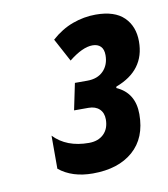

<svg xmlns="http://www.w3.org/2000/svg" viewBox="-59 -905 481 549"><g transform="rotate(-10 181.5 -631.0)"><path d="M70 -439V-535Q107 -496 172 -496Q199 -496 215 -511.5Q231 -527 231 -554Q231 -573 219.5 -584Q208 -595 188 -595H146L162 -672H198Q228 -672 245 -689.5Q262 -707 262 -735Q262 -752 253.5 -760.5Q245 -769 230 -769Q201 -769 161 -737L125 -804Q154 -830 187 -842Q220 -854 254 -854Q309 -854 336 -827.5Q363 -801 363 -757Q363 -673 277 -641L276 -637Q328 -614 328 -552Q328 -483 285 -445.5Q242 -408 168 -408Q108 -408 70 -439Z"/></g></svg>

Font: Noto Sans Display Ex Bold Cond
Style: Italic
Weight: 800
Width: 3
Italic angle: -12°
Designer: Monotype Design team
Foundry: Monotype Imaging Inc.
Version: Version 1.000